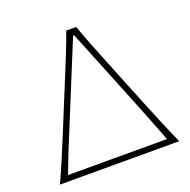

<svg xmlns="http://www.w3.org/2000/svg" viewBox="-127 -836 951 960"><g transform="rotate(-20 349.0 -356.5)"><path d="M31.5 0Q58.5 -58 85 -121Q111.5 -184 135.5 -242.5L235.5 -486.5Q262.5 -552 284 -605.5Q305.5 -659 324.5 -713H377.5Q396.5 -659 417.5 -606Q438.5 -553 465 -487L564.5 -241Q588.5 -182 614.5 -119.8Q640.5 -57.5 666.5 0ZM184.5 -278Q160 -219 134.5 -155.8Q109 -92.5 86 -31H612.5Q589.5 -92 564.5 -154.8Q539.5 -217.5 517 -273.5L354 -677H348Z"/></g></svg>

Font: Commissioner Flair Thin
Style: Regular
Weight: 100
Designer: Kostas Bartsokas
Foundry: Kostas Bartsokas
Version: Version 1.000; ttfautohint (v1.8.3)